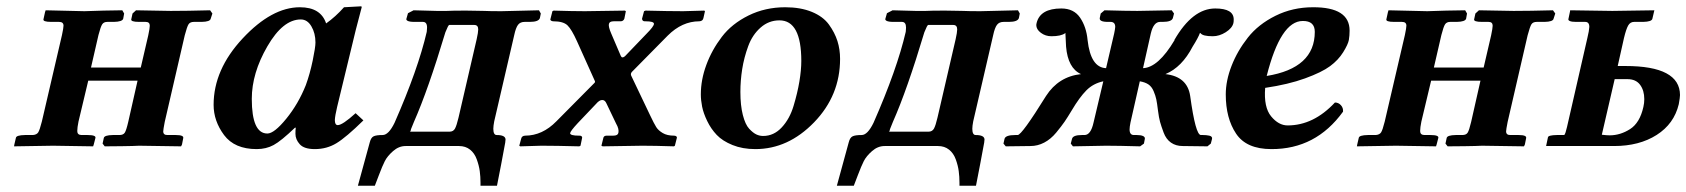

<svg xmlns="http://www.w3.org/2000/svg" viewBox="-20 -467 5393 614"><path d="M178.2 -355Q183.1 -377.9 183.1 -384.8Q183.1 -397 168.9 -397H144Q116.2 -397 119.1 -405.8L124 -428.2L126 -434.1L250 -431.2Q268.1 -432.1 311 -433.1Q354 -434.1 371.1 -434.1L377 -423.8L374 -407.2Q371.1 -397.5 344.2 -397H323.2Q312 -397 306.9 -389.4Q301.8 -381.8 294.9 -355L271 -251H430.2L454.1 -354Q459 -377 459 -384.8Q459 -397 445.8 -397H424.8Q397 -397 399.9 -405.8L403.8 -423.8L415 -434.1L525.9 -432.1Q577.6 -432.1 651.9 -434.1L659.2 -423.8L653.8 -407.2Q651.9 -397.5 625 -397H600.1Q587.9 -397 583 -389.4Q578.1 -381.8 570.8 -354L506.8 -77.1Q502 -52.2 502 -46.9Q502 -34.7 516.1 -35.2H542Q568.8 -35.2 565.9 -24.9L562 -4.9L559.1 1L424.8 -1Q408.7 0 369.9 0.5Q331.1 1 314.9 1L308.1 -7.8L312 -25.9Q314 -34.7 340.8 -35.2H361.8Q374 -35.2 378.9 -42.5Q383.8 -49.8 390.1 -77.1L419.9 -209H262.2L231 -78.1Q227.1 -59.1 227.1 -47.9Q227.1 -35.6 240.2 -35.2H259.8Q287.6 -35.2 285.2 -25.9L279.8 -4.9L277.8 1L149.9 -1Q132.8 -1 87.4 0Q42 1 24.9 1L25.9 -4.9L30.8 -25.9Q31.7 -34.7 60.1 -35.2H85Q97.2 -36.1 102.1 -43.5Q106.9 -50.8 113.8 -78.1Z M958 -194.8Q971.2 -231 980 -273.4Q988.8 -315.9 988.8 -331.1Q988.8 -360.8 975.8 -382.8Q962.9 -404.8 941.9 -404.8Q884.8 -404.8 835 -318.8Q785.2 -232.9 785.2 -150.9Q785.2 -40 835 -40Q856.9 -40 895.5 -87.4Q934.1 -134.8 958 -194.8ZM924.8 -39.1Q924.8 -52.2 925.8 -58.1L923.8 -59.1Q878.9 -16.1 855 -3.2Q831.1 9.8 800.8 9.8Q730 9.8 696.5 -35.2Q663.1 -80.1 663.1 -131.8Q663.1 -244.6 756.1 -344.2Q849.1 -443.8 939 -443.8Q1005.9 -443.8 1022.9 -392.1Q1052.7 -413.1 1080.1 -443.8L1134.8 -446.8Q1136.7 -446.8 1136.7 -443.8Q1114.3 -359.9 1105.5 -320.8L1058.1 -125Q1051.3 -96.2 1050.8 -83Q1050.8 -66.9 1060.1 -66.9Q1075.2 -66.9 1117.2 -105L1142.1 -82Q1086.9 -27.8 1055.9 -9Q1024.9 9.8 986.8 9.8Q952.6 9.8 938.7 -5.6Q924.8 -21 924.8 -39.1Z M1294.4 -54.2Q1293.5 -46.4 1290.5 -45.9H1417.5Q1429.7 -45.9 1435.1 -55.9Q1440.4 -65.9 1446.3 -90.8L1504.4 -341.8Q1509.3 -363.8 1509.3 -373Q1509.3 -387.2 1496.6 -387.2H1416.5Q1413.6 -387.2 1404.3 -363.8Q1349.1 -179.7 1303.7 -77.1Q1294.4 -55.2 1294.4 -54.2ZM1277.3 0Q1255.4 0 1237.1 16.1Q1218.8 32.2 1210.7 48.1Q1202.6 64 1191.7 93Q1180.7 122.1 1178.7 127H1124.5L1162.6 -12.2Q1166.5 -27.3 1175 -31.2Q1183.6 -35.2 1203.6 -35.2Q1222.7 -35.2 1241.7 -74.2Q1316.9 -245.1 1344.7 -365.2Q1344.7 -367.2 1345.2 -371.6Q1345.7 -376 1345.7 -378.9Q1345.7 -397 1332.5 -397H1305.7Q1297.9 -397 1291.7 -397.9Q1285.6 -398.9 1282.5 -400.9Q1279.3 -402.8 1279.3 -405.8L1284.7 -424.8L1302.7 -434.1Q1360.8 -432.1 1376.5 -432.1H1408.7Q1425.8 -433.1 1469.7 -433.1Q1481 -433.1 1500.7 -432.6Q1520.5 -432.1 1528.3 -432.1Q1546.4 -431.2 1583.5 -431.2L1703.6 -434.1L1709.5 -423.8L1706.5 -409.2Q1702.6 -397 1674.3 -397H1657.7Q1643.6 -397 1636.5 -387.5Q1629.4 -377.9 1624.5 -355L1560.5 -79.1Q1557.6 -64 1557.6 -55.2Q1557.6 -35.2 1568.4 -35.2Q1596.2 -35.2 1596.7 -21Q1596.7 -20 1596.2 -16.6Q1595.7 -13.2 1595.7 -11.2Q1591.8 10.7 1582.8 57.9Q1573.7 105 1569.3 127H1516.6V117.2Q1516.6 98.1 1514.2 80.1Q1511.7 62 1504.6 42.5Q1497.6 22.9 1483.2 11.5Q1468.8 0 1447.8 0Z M1827.6 -73.2Q1803.7 -47.4 1803.2 -41Q1803.2 -33.2 1831.5 -33.2H1835.4Q1843.3 -31.2 1841.3 -24.9L1836.4 -1L1832.5 1Q1758.3 -1 1711.4 -1Q1711.4 -1 1643.6 1L1640.6 -1L1646.5 -22.9Q1648.4 -32.7 1659.2 -33.2Q1714.4 -33.2 1759.3 -79.1L1879.4 -200.2Q1884.3 -204.1 1882.3 -208L1825.2 -335Q1808.1 -373 1794.7 -386Q1781.2 -398.9 1749.5 -398.9Q1745.6 -398.9 1742.4 -400.9Q1739.3 -402.8 1740.2 -405.8L1746.6 -431.2L1750.5 -433.1Q1811.5 -431.2 1850.6 -431.2L1978.5 -433.1L1981.4 -431.2L1976.6 -407.2Q1973.6 -399.4 1965.3 -398.9H1942.4Q1928.7 -398.9 1927.2 -390.1Q1925.3 -381.3 1934.6 -359.9L1965.3 -288.1Q1969.2 -279.3 1978.5 -287.1L2047.4 -358.9Q2071.3 -382.8 2071.3 -390.9Q2071.3 -398.9 2044.4 -398.9H2040.5Q2033.7 -399.9 2033.2 -407.2L2039.6 -431.2L2044.4 -433.1Q2117.7 -431.2 2164.6 -431.2Q2164.6 -431.2 2232.4 -433.1L2234.4 -431.2L2229.5 -409.2Q2227.5 -399.4 2216.3 -398.9Q2161.1 -398.9 2115.2 -353L2001.5 -237.8Q1995.6 -231.9 1998.5 -225.1L2058.6 -99.1Q2071.8 -71.3 2078.6 -60.5Q2085.4 -49.8 2099.4 -41.5Q2113.3 -33.2 2135.3 -33.2Q2140.1 -33.2 2142.8 -31Q2145.5 -28.8 2144.5 -25.9L2138.2 -1L2135.3 1Q2074.2 -1 2034.2 -1L1907.2 1L1903.3 -1L1909.2 -24.9Q1910.2 -32.7 1919.4 -33.2H1941.4Q1955.6 -33.2 1957.5 -42Q1960.4 -54.2 1950.2 -71.8L1919.4 -136.2Q1914.6 -147.5 1905.5 -147.2Q1896.5 -147 1886.2 -134.8Z M2347.7 -172.9Q2347.7 -129.9 2355.5 -99.4Q2363.3 -68.8 2375.7 -55.4Q2388.2 -42 2398.7 -37.1Q2409.2 -32.2 2420.4 -32.2Q2454.6 -32.2 2480 -59.6Q2505.4 -86.9 2517.8 -128.4Q2530.3 -169.9 2536.4 -206.5Q2542.5 -243.2 2542.5 -272Q2542.5 -401.9 2472.7 -401.9Q2438.5 -401.9 2412.4 -378.9Q2386.2 -356 2372.8 -319.6Q2359.4 -283.2 2353.5 -246.1Q2347.7 -209 2347.7 -172.9ZM2221.2 -165Q2221.2 -211.9 2238.8 -259.5Q2256.3 -307.1 2288.3 -349.1Q2320.3 -391.1 2373.8 -417.5Q2427.2 -443.8 2491.2 -443.8Q2540 -443.8 2576.2 -429Q2612.3 -414.1 2630.9 -388.4Q2649.4 -362.8 2658 -335.9Q2666.5 -309.1 2666.5 -278.8Q2666.5 -161.6 2583.5 -75.9Q2500.5 9.8 2395.5 9.8Q2354.5 9.8 2322.5 -3.2Q2290.5 -16.1 2272 -35.6Q2253.4 -55.2 2241.5 -80.1Q2229.5 -105 2225.3 -126Q2221.2 -147 2221.2 -165Z M2826.2 -54.2Q2825.2 -46.4 2822.3 -45.9H2949.2Q2961.4 -45.9 2966.8 -55.9Q2972.2 -65.9 2978 -90.8L3036.1 -341.8Q3041 -363.8 3041 -373Q3041 -387.2 3028.3 -387.2H2948.2Q2945.3 -387.2 2936 -363.8Q2880.9 -179.7 2835.4 -77.1Q2826.2 -55.2 2826.2 -54.2ZM2809.1 0Q2787.1 0 2768.8 16.1Q2750.5 32.2 2742.4 48.1Q2734.4 64 2723.4 93Q2712.4 122.1 2710.4 127H2656.2L2694.3 -12.2Q2698.2 -27.3 2706.8 -31.2Q2715.3 -35.2 2735.4 -35.2Q2754.4 -35.2 2773.4 -74.2Q2848.6 -245.1 2876.5 -365.2Q2876.5 -367.2 2877 -371.6Q2877.4 -376 2877.4 -378.9Q2877.4 -397 2864.3 -397H2837.4Q2829.6 -397 2823.5 -397.9Q2817.4 -398.9 2814.2 -400.9Q2811 -402.8 2811 -405.8L2816.4 -424.8L2834.5 -434.1Q2892.6 -432.1 2908.2 -432.1H2940.4Q2957.5 -433.1 3001.5 -433.1Q3012.7 -433.1 3032.5 -432.6Q3052.2 -432.1 3060.1 -432.1Q3078.1 -431.2 3115.2 -431.2L3235.4 -434.1L3241.2 -423.8L3238.3 -409.2Q3234.4 -397 3206.1 -397H3189.5Q3175.3 -397 3168.2 -387.5Q3161.1 -377.9 3156.2 -355L3092.3 -79.1Q3089.4 -64 3089.4 -55.2Q3089.4 -35.2 3100.1 -35.2Q3127.9 -35.2 3128.4 -21Q3128.4 -20 3127.9 -16.6Q3127.4 -13.2 3127.4 -11.2Q3123.5 10.7 3114.5 57.9Q3105.5 105 3101.1 127H3048.3V117.2Q3048.3 98.1 3045.9 80.1Q3043.5 62 3036.4 42.5Q3029.3 22.9 3014.9 11.5Q3000.5 0 2979.5 0Z M3625 -207 3595.2 -75.2Q3592.3 -61 3592.3 -53.2Q3592.3 -35.2 3606 -35.2H3615.2Q3628.4 -35.2 3635.3 -32Q3642.1 -28.8 3641.1 -22.9L3638.2 -7.8L3626 1Q3556.2 -1 3517.1 -1L3411.1 1L3404.3 -7.8L3408.2 -22.9Q3411.1 -35.2 3439.9 -35.2H3448.2Q3468.3 -35.2 3477.1 -75.2L3508.3 -207Q3476.1 -200.2 3454.1 -178Q3432.1 -155.8 3407.2 -113.8Q3394 -91.8 3384.5 -77.9Q3375 -64 3357.7 -43Q3340.3 -22 3319.3 -11Q3298.3 0 3275.4 0L3196.3 1L3189 -7.8L3192.4 -22.9Q3195.3 -35.2 3227.1 -35.2H3234.4Q3247.6 -35.2 3325.2 -160.2Q3365.2 -222.2 3437 -230Q3395 -249 3389.2 -317.9Q3387.2 -350.1 3387.2 -357.9V-361.8L3386.2 -360.8Q3373 -351.1 3342.3 -351.1Q3323.2 -351.1 3308.6 -362.1Q3293.9 -373 3293.9 -387.2Q3293.9 -388.2 3294.4 -390.1Q3294.9 -392.1 3294.9 -393.1Q3306.2 -439.9 3374 -439.9Q3414.1 -439.9 3434.1 -410.4Q3454.1 -380.9 3458 -338.9Q3467.8 -251 3517.1 -249L3543 -359.9Q3545.9 -373.5 3546.4 -380.9Q3546.4 -397 3531.2 -397H3522.9Q3494.1 -397 3497.1 -410.2L3500 -423.8L3512.2 -434.1Q3581.1 -432.1 3617.2 -432.1L3727.1 -434.1L3734.4 -423.8L3731 -410.2Q3728 -397 3698.2 -397H3689.9Q3668.9 -397 3660.2 -359.9L3635.3 -249Q3684.1 -251 3736.3 -338.9H3735.4Q3793.5 -439.9 3866.2 -439.9Q3925.3 -439.9 3925.3 -404.8Q3925.3 -397 3924.3 -393.1Q3920.4 -377 3899.9 -364Q3879.4 -351.1 3858.4 -351.1Q3826.2 -351.1 3819.3 -360.8L3817.4 -361.8Q3811.5 -345.7 3793.9 -317.9Q3759.8 -252 3707 -230Q3776.9 -222.2 3786.1 -160.2Q3803.2 -35.2 3820.3 -35.2H3827.1Q3833 -35.2 3837.6 -34.7Q3842.3 -34.2 3847.2 -33.2Q3852.1 -32.2 3854.5 -29.5Q3856.9 -26.9 3856 -22.9L3852.1 -7.8L3841.3 1L3762.2 0Q3740.2 0 3724.6 -11Q3709 -22 3701.2 -43Q3693.4 -64 3689.7 -77.4Q3686 -90.8 3683.1 -113.8Q3680.2 -137.7 3677.7 -149.4Q3675.3 -161.1 3669.2 -175.5Q3663.1 -189.9 3652.6 -197Q3642.1 -204.1 3625 -207Z M4184.6 -365.2Q4184.6 -400.4 4146 -399.9Q4075.2 -399.9 4030.8 -224.1Q4184.6 -249 4184.6 -365.2ZM4295.9 -369.1Q4295.9 -353 4293.5 -339.1Q4291 -325.2 4275.4 -300Q4259.8 -274.9 4233.4 -255.4Q4207 -235.8 4153.3 -216.3Q4099.6 -196.8 4025.9 -186Q4021 -124 4044.9 -95Q4068.8 -65.9 4097.7 -65.9Q4180.7 -65.9 4249 -139.2Q4260.3 -139.2 4268.1 -130.6Q4275.9 -122.1 4274.9 -109.9Q4188 10.3 4045.9 9.8Q3965.8 9.8 3932.9 -39.6Q3899.9 -88.9 3899.9 -165Q3899.9 -209 3918.5 -256.6Q3937 -304.2 3970.5 -346.7Q4003.9 -389.2 4058.8 -416.5Q4113.8 -443.8 4178.7 -443.8Q4295.9 -444.3 4295.9 -369.1Z M4472.7 -355Q4477.5 -377.9 4477.5 -384.8Q4477.5 -397 4463.4 -397H4438.5Q4410.6 -397 4413.6 -405.8L4418.5 -428.2L4420.4 -434.1L4544.4 -431.2Q4562.5 -432.1 4605.5 -433.1Q4648.4 -434.1 4665.5 -434.1L4671.4 -423.8L4668.5 -407.2Q4665.5 -397.5 4638.7 -397H4617.7Q4606.4 -397 4601.3 -389.4Q4596.2 -381.8 4589.4 -355L4565.4 -251H4724.6L4748.5 -354Q4753.4 -377 4753.4 -384.8Q4753.4 -397 4740.2 -397H4719.2Q4691.4 -397 4694.3 -405.8L4698.2 -423.8L4709.5 -434.1L4820.3 -432.1Q4872.1 -432.1 4946.3 -434.1L4953.6 -423.8L4948.2 -407.2Q4946.3 -397.5 4919.4 -397H4894.5Q4882.3 -397 4877.4 -389.4Q4872.6 -381.8 4865.2 -354L4801.3 -77.1Q4796.4 -52.2 4796.4 -46.9Q4796.4 -34.7 4810.5 -35.2H4836.4Q4863.3 -35.2 4860.4 -24.9L4856.4 -4.9L4853.5 1L4719.2 -1Q4703.1 0 4664.3 0.5Q4625.5 1 4609.4 1L4602.5 -7.8L4606.4 -25.9Q4608.4 -34.7 4635.3 -35.2H4656.2Q4668.5 -35.2 4673.3 -42.5Q4678.2 -49.8 4684.6 -77.1L4714.4 -209H4556.6L4525.4 -78.1Q4521.5 -59.1 4521.5 -47.9Q4521.5 -35.6 4534.7 -35.2H4554.2Q4582 -35.2 4579.6 -25.9L4574.2 -4.9L4572.3 1L4444.3 -1Q4427.2 -1 4381.8 0Q4336.4 1 4319.3 1L4320.3 -4.9L4325.2 -25.9Q4326.2 -34.7 4354.5 -35.2H4379.4Q4391.6 -36.1 4396.5 -43.5Q4401.4 -50.8 4408.2 -78.1Z M5235.4 -125Q5238.3 -137.2 5238.3 -149.9Q5238.3 -177.7 5224.9 -195.8Q5211.4 -213.9 5184.6 -213.9H5143.6L5102.5 -36.1Q5118.7 -34.2 5127.4 -34.2Q5161.6 -34.2 5192.9 -54.2Q5224.1 -74.2 5235.4 -125ZM5348.6 -133.8Q5333.5 -70.8 5277.8 -35.4Q5222.2 0 5141.6 0H4924.3L4930.2 -27.8Q4931.2 -34.7 4958.5 -35.2H4982.4Q4986.3 -39.1 4991.2 -61L5056.2 -345.2Q5062 -369.1 5062.5 -380.9Q5062.5 -397 5049.3 -397H5020.5Q5007.3 -397 5001 -399.4Q4994.6 -401.9 4995.6 -405.8L5001.5 -434.1L5136.2 -432.1Q5155.3 -432.1 5203.4 -433.1Q5251.5 -434.1 5270.5 -434.1L5264.2 -407.2Q5262.2 -397.5 5234.4 -397H5205.6Q5193.4 -397 5186.8 -385.5Q5180.2 -374 5173.3 -345.2L5153.3 -255.9H5178.2Q5352.1 -255.9 5352.5 -163.1Q5352.5 -155.8 5348.6 -133.8Z"/></svg>

Font: Linux Libertine O
Style: Semibold Italic
Weight: 600
Italic angle: -11.5°
Designer: Philipp H. Poll
Foundry: Philipp H. Poll
Version: Version 5.1.2